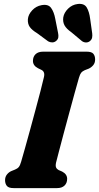

<svg xmlns="http://www.w3.org/2000/svg" viewBox="-20 -965 508 985"><path d="M267.5 -130.5Q264 -114 267.8 -105.8Q271.5 -97.5 281 -92.5L298.5 -85Q324.5 -71.5 324.5 -47.5Q324.5 -26 311 -13Q297.5 0 273 0H50Q24 0 15 -11.5Q6 -23 6 -40.5Q6 -58 15.8 -70Q25.5 -82 38.5 -87.5L57 -95Q69.5 -100 76.2 -108Q83 -116 88.5 -135.5Q96.5 -162.5 108.5 -205.5Q120.5 -248.5 134.5 -299.5Q148.5 -350.5 162.2 -401.8Q176 -453 187.5 -497Q199 -541 205.5 -570Q212 -597.5 191.5 -607L175 -615Q149 -628.5 149 -652.5Q149 -674 162.5 -687Q176 -700 201.5 -700H424Q450.5 -700 459.2 -688.8Q468 -677.5 468 -660Q468 -642 458 -630.2Q448 -618.5 434.5 -612.5L415 -605Q402.5 -599.5 396.5 -592Q390.5 -584.5 385 -566Q376 -535.5 363 -487.8Q350 -440 335 -385.2Q320 -330.5 306.2 -278.5Q292.5 -226.5 282 -186.8Q271.5 -147 267.5 -130.5ZM442.5 -868.5 453 -794Q454.5 -782 452.5 -771.8Q450.5 -761.5 440.5 -753.5Q431 -746.5 419.8 -747.2Q408.5 -748 400 -754.5L345.5 -800Q320.5 -817.5 311 -835Q301.5 -852.5 304.5 -875.5Q308.5 -900 329.2 -920.5Q350 -941 378.5 -944.5Q412 -948.5 425 -926.5Q438 -904.5 442.5 -868.5ZM263.5 -868.5 278 -795.5Q280.5 -784 279.2 -773.8Q278 -763.5 268 -755Q259 -747.5 247.8 -747.5Q236.5 -747.5 227 -753L170 -795Q143.5 -811 132.5 -827Q121.5 -843 123 -866.5Q125 -890.5 145 -912Q165 -933.5 193 -938.5Q227 -945 242 -924.5Q257 -904 263.5 -868.5Z"/></svg>

Font: Fraunces 72pt SuperSoft
Style: Bold Italic
Weight: 700
Italic angle: -16°
Version: Version 1.000;[0bf87f6ff]